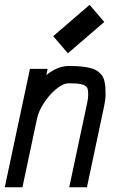

<svg xmlns="http://www.w3.org/2000/svg" viewBox="-23 -791 493 811"><path d="M263.7 -565.9 201.7 -638.2 355.5 -770.5 417.5 -698.2ZM275.9 -512.2Q305.7 -512.2 328.1 -509.3Q350.6 -506.3 366.2 -501.5Q381.8 -496.6 392.6 -487.8Q403.3 -479 409.2 -470.5Q415 -461.9 418.2 -447.8Q421.4 -433.6 422.1 -421.9Q422.9 -410.2 422.9 -391.6Q422.9 -371.6 417 -343.3L344.2 0H269.5L345.7 -358.9Q349.6 -376 349.6 -391.6Q349.6 -410.6 345.5 -419.7Q341.3 -428.7 325.4 -433.8Q309.6 -439 275.9 -439H267.1Q243.2 -439 213.9 -414.6Q184.6 -390.1 162.4 -355.7Q140.1 -321.3 133.8 -292L71.8 0H-2.9L103.5 -500H178.2L172.9 -474.1Q220.7 -512.2 267.1 -512.2Z"/></svg>

Font: Anka/Coder Narrow
Style: Italic
Weight: 400
Width: 3
Italic angle: -12°
Monospace: yes
Version: Version 001.100